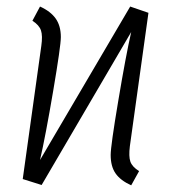

<svg xmlns="http://www.w3.org/2000/svg" viewBox="-20 -553 518 581"><path d="M373 -110.8Q369.1 -79.6 374.5 -64Q379.9 -48.3 400.9 -35.2L377 7.8Q344.7 -6.8 329.8 -28.1Q314.9 -49.3 314.9 -84Q314.9 -111.3 337.9 -248Q360.8 -384.8 377 -456.1L106 6.8L48.8 -11.2L105 -414.1Q109.4 -444.8 104 -460.9Q98.6 -477.1 78.1 -490.2L101.1 -533.2Q133.3 -518.6 148.7 -496.6Q164.1 -474.6 164.1 -440.9Q164.1 -414.1 140.9 -277.6Q117.7 -141.1 101.1 -68.8L374 -533.2L429.2 -514.2Z"/></svg>

Font: Fira Sans Compressed Light
Style: Italic
Weight: 300
Width: 3
Italic angle: -8°
Designer: Carrois Corporate & Edenspiekermann AG
Foundry: Carrois Corporate GbR & Edenspiekermann AG
Version: Version 4.203;PS 004.203;hotconv 1.0.88;makeotf.lib2.5.64775